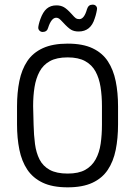

<svg xmlns="http://www.w3.org/2000/svg" viewBox="-20 -793 580 823"><path d="M486 -337Q486 -396 476 -445Q466 -494 442.5 -530Q419 -566 377 -586Q335 -606 270 -606Q206 -606 163.5 -586.5Q121 -567 97 -531Q73 -495 63 -445.5Q53 -396 53 -337V-260Q53 -201 63 -151.5Q73 -102 97 -66Q121 -30 163 -10Q205 10 270 10Q334 10 376 -9.5Q418 -29 442 -65Q466 -101 476 -150.5Q486 -200 486 -260ZM124 -259 122 -338Q122 -382 128 -419.5Q134 -457 149.5 -486Q165 -515 194 -531Q223 -547 270 -547Q316 -547 345 -531Q374 -515 389.5 -486.5Q405 -458 411 -420Q417 -382 417 -338V-259Q417 -215 411.5 -177Q406 -139 390 -110Q374 -81 345.5 -65Q317 -49 270 -49Q222 -49 193 -65Q164 -81 149.5 -109.5Q135 -138 130 -176Q125 -214 124 -259ZM396 -756Q396 -763 391 -768Q386 -773 378 -773H376Q359 -773 353 -754Q341 -711 320 -711Q311 -711 305.5 -714.5Q300 -718 286 -734Q267 -755 253.5 -762.5Q240 -770 222 -770Q197 -770 180.5 -756Q164 -742 153 -711Q149 -700 146.5 -689.5Q144 -679 144 -674Q144 -667 149.5 -661.5Q155 -656 163 -656Q172 -656 178 -660.5Q184 -665 186 -673Q200 -717 221 -717Q228 -717 233.5 -713Q239 -709 250 -697Q272 -673 285 -665.5Q298 -658 317 -658Q369 -658 386 -714Q390 -725 393 -738.5Q396 -752 396 -756Z"/></svg>

Font: Beiruti
Style: Regular
Weight: 400
Designer: Arlette Boutros
Foundry: Boutros
Version: Version 1.41